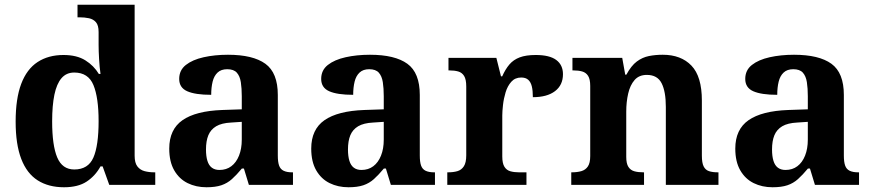

<svg xmlns="http://www.w3.org/2000/svg" viewBox="-20 -780 3676 810"><path d="M250 10Q185 10 139.2 -19Q93.3 -48 69.7 -109.5Q46 -171 46 -267Q46 -364 69.5 -426.2Q93 -488.4 138.5 -518.2Q184 -548 247.9 -548Q304 -548 340 -525.5Q376 -503 397 -468H404Q400 -496.5 398 -531.2Q396 -566 396 -590V-645Q396 -673 385 -686Q374 -699 355.5 -703Q337 -707 315 -707H307V-760H548V-123Q548 -93 559.5 -78Q571 -63 589.8 -58Q608.6 -53 631 -53H635V0H441L413 -78H404Q382 -38 345.7 -14Q309.4 10 250 10ZM293.3 -65Q352 -65 374 -115.3Q396 -165.6 396 -269Q396 -368.2 374.2 -421.1Q352.4 -474 293.1 -474Q260 -474 239.5 -450.2Q219 -426.3 209.5 -380.5Q200 -334.8 200 -268Q200 -166.5 221.4 -115.8Q242.9 -65 293.3 -65Z M851 10Q807 10 771.5 -7.5Q736 -25 715 -61.4Q694 -97.7 694 -153Q694 -234 750 -273Q806 -312 918 -316L1000 -318.8V-374Q1000 -407.6 996 -433.3Q992 -459 979 -473.5Q966 -488 938.5 -488Q913 -488 898 -474Q883 -460 877 -435.5Q871 -411 871 -380Q804 -380 770 -395Q736 -410 736 -447Q736 -483.8 764 -505.9Q792 -528 838.9 -538.5Q885.8 -549 941.8 -549Q1047 -549 1099.5 -511Q1152 -473 1152 -379.4V-124.1Q1152 -96.6 1157.5 -81.3Q1163 -66 1176.7 -59.5Q1190.4 -53 1212 -53H1216V0H1030L1009 -69H1000.4Q978 -42 958.5 -24.5Q939 -7 914 1.5Q889 10 851 10ZM905.8 -63Q935 -63 955.8 -78.7Q976.7 -94.3 988.3 -123.3Q1000 -152.3 1000 -191V-266L955 -263Q915 -261 891.9 -247.3Q868.9 -233.5 858.9 -209.3Q849 -185.1 849 -149.4Q849 -121 855 -101.5Q861 -82 873.8 -72.5Q886.6 -63 905.8 -63Z M1450 10Q1406 10 1370.5 -7.5Q1335 -25 1314 -61.4Q1293 -97.7 1293 -153Q1293 -234 1349 -273Q1405 -312 1517 -316L1599 -318.8V-374Q1599 -407.6 1595 -433.3Q1591 -459 1578 -473.5Q1565 -488 1537.5 -488Q1512 -488 1497 -474Q1482 -460 1476 -435.5Q1470 -411 1470 -380Q1403 -380 1369 -395Q1335 -410 1335 -447Q1335 -483.8 1363 -505.9Q1391 -528 1437.9 -538.5Q1484.8 -549 1540.8 -549Q1646 -549 1698.5 -511Q1751 -473 1751 -379.4V-124.1Q1751 -96.6 1756.5 -81.3Q1762 -66 1775.7 -59.5Q1789.4 -53 1811 -53H1815V0H1629L1608 -69H1599.4Q1577 -42 1557.5 -24.5Q1538 -7 1513 1.5Q1488 10 1450 10ZM1504.8 -63Q1534 -63 1554.8 -78.7Q1575.7 -94.3 1587.3 -123.3Q1599 -152.3 1599 -191V-266L1554 -263Q1514 -261 1490.9 -247.3Q1467.9 -233.5 1457.9 -209.3Q1448 -185.1 1448 -149.4Q1448 -121 1454 -101.5Q1460 -82 1472.8 -72.5Q1485.6 -63 1504.8 -63Z M1867 0V-53H1870Q1893 -53 1909.9 -58Q1926.9 -63 1936.9 -78.5Q1947 -94 1947 -125V-415Q1947 -445 1938 -459.5Q1929 -474 1913 -478.5Q1897 -483 1875 -483H1872V-536H2074L2093.5 -458H2098.7Q2112 -488 2129 -508Q2146 -528 2172.5 -538Q2199 -548 2240 -548Q2298.6 -548 2326.8 -526.9Q2355 -505.8 2355 -467Q2355 -421 2321.5 -395.5Q2288 -370 2228 -370Q2228 -398 2223.5 -416Q2219 -434 2208.3 -443.5Q2197.6 -453 2179 -453Q2153 -453 2137 -435Q2121 -417 2113 -390.5Q2105 -364 2102 -337Q2099 -310 2099 -293V-120Q2099 -91 2108 -76.5Q2117 -62 2133 -57.5Q2149 -53 2169 -53H2201V0Z M2390 0V-53H2392Q2415 -53 2432.5 -58Q2450 -63 2460 -77.7Q2470 -92.4 2470 -121.8V-417.6Q2470 -446 2461 -460Q2452 -474 2436 -478.5Q2420 -483 2398 -483H2395V-536H2605L2617.7 -465H2622.5Q2643 -503 2666.5 -520.5Q2690 -538 2717.3 -543.5Q2744.7 -549 2775.9 -549Q2853 -549 2897 -503.2Q2941 -457.4 2941 -356V-123.5Q2941 -93 2948.5 -78Q2956 -63 2971 -58Q2986 -53 3008 -53H3011V0H2789V-329Q2789 -394 2771.1 -429Q2753.3 -464 2708.8 -464Q2676 -464 2657.2 -442.5Q2638.3 -420.9 2630.2 -385.5Q2622 -350.1 2622 -309V-118Q2622 -90 2631 -76Q2640 -62 2656 -57.5Q2672 -53 2694 -53H2697V0Z M3239 10Q3195 10 3159.5 -7.5Q3124 -25 3103 -61.4Q3082 -97.7 3082 -153Q3082 -234 3138 -273Q3194 -312 3306 -316L3388 -318.8V-374Q3388 -407.6 3384 -433.3Q3380 -459 3367 -473.5Q3354 -488 3326.5 -488Q3301 -488 3286 -474Q3271 -460 3265 -435.5Q3259 -411 3259 -380Q3192 -380 3158 -395Q3124 -410 3124 -447Q3124 -483.8 3152 -505.9Q3180 -528 3226.9 -538.5Q3273.8 -549 3329.8 -549Q3435 -549 3487.5 -511Q3540 -473 3540 -379.4V-124.1Q3540 -96.6 3545.5 -81.3Q3551 -66 3564.7 -59.5Q3578.4 -53 3600 -53H3604V0H3418L3397 -69H3388.4Q3366 -42 3346.5 -24.5Q3327 -7 3302 1.5Q3277 10 3239 10ZM3293.8 -63Q3323 -63 3343.8 -78.7Q3364.7 -94.3 3376.3 -123.3Q3388 -152.3 3388 -191V-266L3343 -263Q3303 -261 3279.9 -247.3Q3256.9 -233.5 3246.9 -209.3Q3237 -185.1 3237 -149.4Q3237 -121 3243 -101.5Q3249 -82 3261.8 -72.5Q3274.6 -63 3293.8 -63Z"/></svg>

Font: Noto Serif Thai
Style: Regular
Weight: 400
Designer: Monotype Design Team
Foundry: Monotype Imaging Inc.
Version: Version 2.001